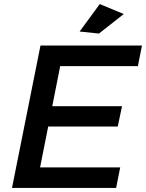

<svg xmlns="http://www.w3.org/2000/svg" viewBox="-20 -924 718 944"><path d="M237 -402H580L559 -302H217L177 -101H571L551 0H39L179 -700H678L658 -599H276ZM470.5 -904 588.5 -855 466.5 -759 371.5 -769Z"/></svg>

Font: Argentum Sans
Style: Italic
Weight: 400
Italic angle: -11.3099°
Designer: Julieta Ulanovsky, Owen Earl, Rasmus Andersson, Cristiano Sobral
Foundry: The Argentum Sans Project Authors
Version: Version 3.131; ttfautohint (v1.8.4.7-5d5b-dirty)